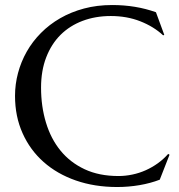

<svg xmlns="http://www.w3.org/2000/svg" viewBox="-20 -732 717 767"><path d="M636.2 -592.8 631.8 -590.8Q593.8 -626 540.3 -647Q486.8 -668 422.9 -668Q361.3 -668 310.1 -648.7Q258.8 -629.4 221.9 -592.8Q185.1 -556.2 164.6 -502.9Q144 -449.7 144 -381.8Q144 -307.1 163.6 -242.4Q183.1 -177.7 221.7 -130.4Q260.3 -83 318.1 -55.9Q376 -28.8 453.1 -28.8Q481 -28.8 508.8 -34.7Q536.6 -40.5 562.3 -52Q587.9 -63.5 610.6 -79.8Q633.3 -96.2 651.9 -117.2L657.2 -113.8L618.2 -14.2Q581.5 0 537.4 7.6Q493.2 15.1 448.2 15.1Q357.9 15.1 283 -11Q208 -37.1 154.1 -85Q100.1 -132.8 70.1 -200Q40 -267.1 40 -349.1Q40 -395.5 52 -440.4Q64 -485.4 86.9 -525.9Q109.9 -566.4 143.6 -600.3Q177.2 -634.3 220.5 -659.2Q263.7 -684.1 315.7 -698Q367.7 -711.9 428.2 -711.9Q522.5 -711.9 603 -683.1Z"/></svg>

Font: Marcellus
Style: Regular
Weight: 400
Designer: Astigmatic (AOETI)
Foundry: Astigmatic (AOETI)
Version: Version 1.000